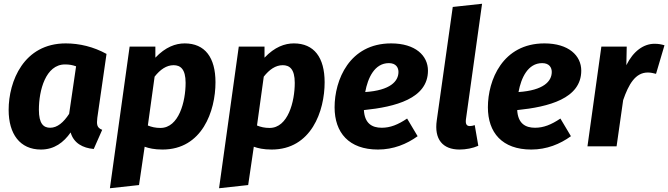

<svg xmlns="http://www.w3.org/2000/svg" viewBox="-20 -779 3557 1022"><path d="M330 -548C106 -548 26 -346 26 -194C26 -66 86 17 198 17C269 17 319 -21 356 -74C372 -17 421 9 479 14L524 -88C495 -99 494 -117 498 -152L547 -492C478 -530 403 -548 330 -548ZM326 -436C349 -436 365 -433 385 -426L348 -173C318 -127 285 -99 247 -99C212 -99 187 -120 187 -195C187 -298 223 -436 326 -436Z M565 223 720 206 750 2C772 10 801 17 845 17C1056 17 1127 -188 1127 -341C1127 -473 1071 -548 963 -548C915 -548 861 -529 807 -472V-531H670ZM834 -98C807 -98 787 -103 767 -111L803 -371C833 -409 866 -432 904 -432C940 -432 968 -412 968 -338C968 -238 932 -98 834 -98Z M1146 223 1301 206 1331 2C1353 10 1382 17 1426 17C1637 17 1708 -188 1708 -341C1708 -473 1652 -548 1544 -548C1496 -548 1442 -529 1388 -472V-531H1251ZM1415 -98C1388 -98 1368 -103 1348 -111L1384 -371C1414 -409 1447 -432 1485 -432C1521 -432 1549 -412 1549 -338C1549 -238 1513 -98 1415 -98Z M2258 -403C2258 -483 2191 -548 2062 -548C1839 -548 1761 -352 1761 -208C1761 -73 1837 17 1992 17C2074 17 2145 -12 2203 -54L2147 -148C2098 -115 2057 -99 2012 -99C1960 -99 1921 -122 1917 -193C2084 -210 2258 -254 2258 -403ZM1924 -289C1938 -365 1974 -443 2050 -443C2089 -443 2101 -418 2101 -396C2101 -346 2057 -298 1924 -289Z M2546 -759 2390 -742 2305 -139C2290 -37 2337 17 2426 17C2460 17 2497 10 2526 -3L2507 -113C2498 -110 2490 -108 2481 -108C2465 -108 2457 -117 2460 -143Z M3074 -403C3074 -483 3007 -548 2878 -548C2655 -548 2577 -352 2577 -208C2577 -73 2653 17 2808 17C2890 17 2961 -12 3019 -54L2963 -148C2914 -115 2873 -99 2828 -99C2776 -99 2737 -122 2733 -193C2900 -210 3074 -254 3074 -403ZM2740 -289C2754 -365 2790 -443 2866 -443C2905 -443 2917 -418 2917 -396C2917 -346 2873 -298 2740 -289Z M3464 -546C3406 -546 3351 -507 3314 -432L3316 -531H3181L3107 0H3262L3297 -246C3326 -330 3362 -393 3428 -393C3444 -393 3456 -390 3472 -386L3517 -538C3500 -543 3485 -546 3464 -546Z"/></svg>

Font: Fira Sans
Style: Bold Italic
Weight: 700
Italic angle: -8°
Designer: bBox Type GmbH & Carrois Corporate GbR & Edenspiekermann AG
Foundry: bBox Type GmbH & Carrois Corporate GbR & Edenspiekermann AG
Version: Version 4.301;PS 004.301;hotconv 1.0.88;makeotf.lib2.5.64775